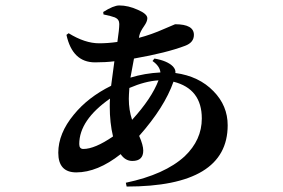

<svg xmlns="http://www.w3.org/2000/svg" viewBox="-20 -622 1040 705"><path d="M465 -182Q537 -261 562 -327Q513 -324 455 -299Q453 -271 453 -259Q453 -218 465 -182ZM395 -121Q383 -171 383 -231Q383 -250 384 -260Q271 -181 271 -93Q271 -75 286 -75Q328 -75 395 -121ZM547 -407Q594 -399 615 -378Q626 -366 624 -354Q711 -342 764 -287Q816 -234 816 -162Q816 63 445 63L442 49Q585 19 658 -48Q721 -108 721 -187Q721 -296 617 -322Q584 -228 491 -123Q506 -89 506 -69Q506 -31 466 -31Q440 -31 423 -56Q338 11 260 11Q194 11 194 -61Q194 -132 251 -201Q303 -265 388 -307L400 -397Q368 -393 329 -393Q246 -393 224 -494L232 -500Q292 -463 344 -463Q376 -463 411 -468Q418 -515 418 -534Q418 -551 402 -558Q389 -563 360 -569L359 -578Q397 -602 418 -602Q451 -602 486 -586Q521 -571 521 -555Q521 -543 509 -526Q495 -506 492 -493L490 -483Q536 -495 583 -516L623 -533Q692 -533 692 -494Q692 -466 660 -454Q592 -428 472 -407L459 -337Q511 -353 569 -356Q567 -379 540 -398Z"/></svg>

Font: Source Han Serif JP
Style: Bold
Weight: 700
Designer: Ryoko NISHIZUKA  (kana & ideographs); Frank Grießhammer (Latin, Greek & Cyrillic); Wenlong ZHANG  (bopomofo); Sandoll Co
Foundry: Adobe Systems Incorporated
Version: Version 1.000;PS 1;hotconv 16.6.53;makeotf.lib2.5.65590